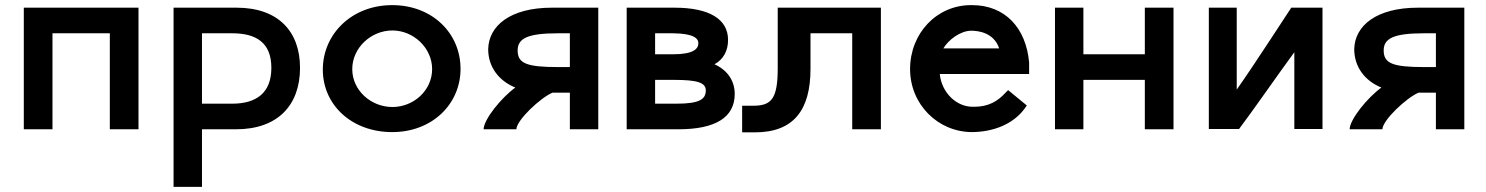

<svg xmlns="http://www.w3.org/2000/svg" viewBox="-20 -505 5805 750"><path d="M409 0H521V-475H73V0H185V-375H409Z M658 -475V225H769V0H902C1066 0 1152 -95 1152 -240C1152 -381 1068 -475 904 -475ZM769 -100V-375H887C980 -375 1040 -339 1040 -240C1040 -141 980 -100 887 -100Z M1241 -233C1241 -95 1354 11 1512 11C1669 11 1779 -99 1779 -236C1779 -375 1669 -485 1512 -485C1354 -485 1241 -372 1241 -233ZM1668 -235C1668 -152 1596 -87 1513 -87C1429 -87 1356 -152 1356 -235C1356 -318 1429 -386 1513 -386C1595 -386 1668 -318 1668 -235Z M2160 -243C2038 -243 2002 -257 2002 -308C2002 -355 2041 -375 2160 -375H2206V-243ZM2317 -475H2136C1974 -475 1889 -405 1887 -313C1887 -243 1929 -189 1993 -163C1938 -123 1870 -39 1869 0H1997C1998 -36 2091 -123 2138 -143H2206V0H2317Z M2428 0H2630C2776 0 2850 -47 2850 -138C2850 -191 2820 -232 2771 -254C2806 -273 2824 -307 2824 -349C2824 -430 2751 -475 2615 -475H2428ZM2609 -375C2690 -374 2708 -355 2708 -336C2708 -314 2688 -293 2610 -293H2539V-375ZM2612 -193C2705 -193 2737 -182 2737 -152C2737 -118 2714 -100 2623 -100H2539V-193Z M3146 -375H3309V0H3421V-475H3018V-239C3018 -118 2993 -92 2922 -92H2879V12H2929C3080 12 3146 -75 3146 -236Z M3665 -316C3685 -350 3732 -385 3774 -385C3799 -385 3862 -379 3883 -316ZM3918 -153 3907 -142C3877 -109 3840 -88 3787 -88H3779C3715 -88 3658 -144 3651 -216H4000V-261C3988 -396 3906 -485 3777 -485H3773C3639 -485 3535 -375 3535 -235C3535 -98 3643 11 3778 11C3861 10 3937 -20 3981 -79L3991 -93Z M4101 0H4212V-193H4452V0H4564V-475H4452V-293H4212V-475H4101Z M5036 -1H5146V-475H5024C5020 -470 4887 -263 4811 -155V-475H4702V-1H4820C4868 -64 4972 -214 5036 -301Z M5543 -243C5421 -243 5385 -257 5385 -308C5385 -355 5424 -375 5543 -375H5589V-243ZM5700 -475H5519C5357 -475 5272 -405 5270 -313C5270 -243 5312 -189 5376 -163C5321 -123 5253 -39 5252 0H5380C5381 -36 5474 -123 5521 -143H5589V0H5700Z"/></svg>

Font: Mint Spirit No2
Style: Bold
Weight: 700
Designer: HARENDAL Hirwen
Foundry: Arkandis Digital Foundry.
Version: Version 1.004;FFEdit